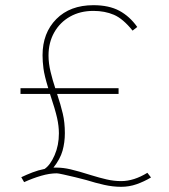

<svg xmlns="http://www.w3.org/2000/svg" viewBox="-20 -715 650 740"><path d="M59 -353V-375H166Q151 -424 147.5 -451Q144 -478 144 -502Q144 -588 197 -641.5Q250 -695 340 -695Q400 -695 440 -673.5Q480 -652 509 -611L491 -597Q454 -643 419 -658Q384 -673 340 -673Q289 -673 250 -651Q211 -629 189 -590Q167 -551 167 -501Q167 -471 175 -438Q183 -405 193 -375H437V-353H200Q214 -311 222 -277Q230 -243 230 -202Q230 -166 221 -134Q212 -102 186 -69Q193 -69 199 -69Q223 -69 251.5 -62.5Q280 -56 334 -39Q363 -30 391 -23.5Q419 -17 447 -17Q496 -17 548 -49L562 -31Q535 -15 506.5 -5Q478 5 447 5Q415 5 381.5 -2.5Q348 -10 313 -21Q295 -26 270 -32Q245 -38 224.5 -42.5Q204 -47 199 -47Q171 -47 138.5 -37.5Q106 -28 73 -13L62 -32Q83 -42 105 -50.5Q127 -59 152 -64Q174 -79 190.5 -117Q207 -155 207 -201Q207 -229 200 -260.5Q193 -292 173 -352V-353Z"/></svg>

Font: Lexend Thin
Style: Regular
Weight: 100
Designer: Bonnie Shaver-Troup, Thomas Jockin
Foundry: Lexend
Version: Version 1.007; ttfautohint (v1.8.3)